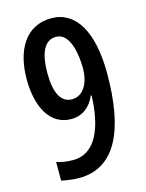

<svg xmlns="http://www.w3.org/2000/svg" viewBox="-112 -793 665 872"><g transform="rotate(-15 220.5 -357.0)"><path d="M396 -416C396 -613 330 -724 215 -724C95 -724 36 -622 36 -485C36 -356 85 -258 186 -258C237 -258 276 -287 298 -338H302C297 -196 256 -76 145 -76C115 -76 90 -80 68 -88V0C90 5 124 10 150 10C325 10 396 -156 396 -416ZM214 -637C282 -637 296 -527 296 -466C296 -406 270 -344 212 -344C161 -344 134 -393 134 -487C134 -588 163 -637 214 -637Z"/></g></svg>

Font: Noto Sans Hebrew ExtraCondensed Medium
Style: Regular
Weight: 500
Width: 2
Designer: Monotype Design Team
Foundry: Monotype Imaging Inc.
Version: Version 2.004